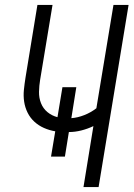

<svg xmlns="http://www.w3.org/2000/svg" viewBox="-20 -755 540 775"><path d="M317 0 357 -246Q334 -235 308.5 -228.5Q283 -222 258 -222L242 -123H186L203 -225Q179 -229 157.5 -238.5Q136 -248 119 -263.5Q102 -279 91.5 -300Q81 -321 77.5 -344.5Q74 -368 76.5 -392.5Q79 -417 83 -442L131 -735H192L142 -433Q138 -409 137.5 -384.5Q137 -360 145.5 -338.5Q154 -317 171.5 -302.5Q189 -288 212 -282L232 -403H288L268 -278Q294 -280 320.5 -290.5Q347 -301 369 -318L438 -735H499L378 0Z"/></svg>

Font: Iosevka Light Oblique
Style: Regular
Weight: 300
Italic angle: -9°
Monospace: yes
Designer: Belleve Invis
Foundry: Belleve Invis
Version: Version 32.5.0; ttfautohint (v1.8.4)